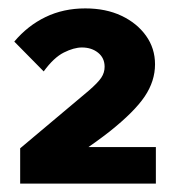

<svg xmlns="http://www.w3.org/2000/svg" viewBox="-20 -841 417 457"><path d="M351 -404H28V-488L191 -625Q213 -644 221 -656Q229 -668 229 -682Q229 -703 213.5 -715.5Q198 -728 175 -728Q156 -728 132 -716Q108 -704 84 -671L14 -742Q46 -780 88.5 -800.5Q131 -821 183 -821Q232 -821 269 -803.5Q306 -786 327.5 -756Q349 -726 349 -688Q349 -648 324.5 -611.5Q300 -575 241 -528Q227 -517 209 -504Q191 -491 175 -480L171 -491H351Z"/></svg>

Font: Wix Madefor Display ExtraBold
Style: Regular
Weight: 800
Designer: Dalton Maag Ltd
Foundry: Dalton Maag Ltd
Version: Version 3.100